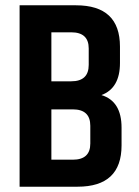

<svg xmlns="http://www.w3.org/2000/svg" viewBox="-20 -705 523 725"><path d="M433 -529V-467Q433 -372 363 -346Q439 -323 439 -223V-156Q439 0 273 0H54V-685H267Q433 -685 433 -529ZM249 -583H174V-398H249Q315 -398 315 -460V-522Q315 -583 249 -583ZM321 -163V-230Q321 -292 255 -292H174V-102H255Q321 -102 321 -163Z"/></svg>

Font: Khand SemiBold
Style: Regular
Weight: 600
Designer: Devanagari: Sanchit Sawaria, Jyotish Sonowal; Latin: Satya Rajpurohit
Foundry: Indian Type Foundry
Version: Version 1.101;PS 1.0;hotconv 1.0.78;makeotf.lib2.5.61930; tt